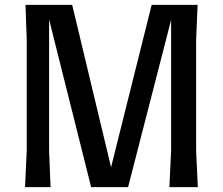

<svg xmlns="http://www.w3.org/2000/svg" viewBox="-20 -770 918 790"><path d="M684 -150V-688L507 0H355L182 -690V-150L188 0H83L90 -150V-605L85 -750H277L437 -82L604 -750H793L787 -605V-150L794 0H677Z"/></svg>

Font: Farro
Style: Regular
Weight: 400
Designer: Aceler Chua
Foundry: Grayscale Limited
Version: Version 1.101